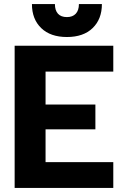

<svg xmlns="http://www.w3.org/2000/svg" viewBox="-20 -924 609 944"><path d="M137 -904H250Q250 -873 265 -856.5Q280 -840 309 -840Q337 -840 352.5 -856.5Q368 -873 368 -904H481Q481 -830 435.5 -786Q390 -742 309 -742Q228 -742 182.5 -786Q137 -830 137 -904ZM52 -699H537V-572H204V-410H449V-288H204V-127H537V0H52Z"/></svg>

Font: Prompt SemiBold
Style: Regular
Weight: 600
Designer: Katatrad Team
Foundry: CadsonDemak
Version: Version 1.000